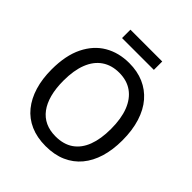

<svg xmlns="http://www.w3.org/2000/svg" viewBox="-223 -959 1118 1118"><g transform="rotate(45 336.0 -400.5)"><path d="M335 14Q264 14 209.5 -10Q155 -34 118.5 -79Q82 -124 63 -186.5Q44 -249 44 -327Q44 -442 82 -519Q120 -596 186 -634.5Q252 -673 338 -673Q405 -673 458 -650Q511 -627 549 -583Q587 -539 607.5 -474Q628 -409 628 -326Q628 -248 609 -185.5Q590 -123 553 -78.5Q516 -34 461.5 -10Q407 14 335 14ZM336 -67Q402 -67 446 -97.5Q490 -128 512 -186Q534 -244 534 -326Q534 -411 511 -470Q488 -529 444 -560.5Q400 -592 336 -592Q274 -592 229.5 -561.5Q185 -531 162 -472.5Q139 -414 139 -330Q139 -266 152 -217Q165 -168 190 -134.5Q215 -101 251.5 -84Q288 -67 336 -67ZM205 -746V-815H467V-746Z"/></g></svg>

Font: Bricolage Grotesque 72pt
Style: Regular
Weight: 400
Version: Version 1.001;gftools[0.9.33.dev8+g029e19f]